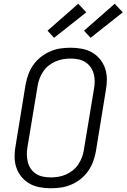

<svg xmlns="http://www.w3.org/2000/svg" viewBox="-20 -998 676 1026"><path d="M252 8Q221 8 191.5 2.5Q162 -3 137.5 -17Q113 -31 94.5 -53.5Q76 -76 67 -103.5Q58 -131 58 -161.5Q58 -192 64 -223L117 -548Q122 -575 132 -602Q142 -629 159 -652.5Q176 -676 199 -694Q222 -712 248.5 -723.5Q275 -735 302.5 -739Q330 -743 357 -743Q388 -743 417.5 -737.5Q447 -732 471.5 -718Q496 -704 514.5 -681.5Q533 -659 542 -631.5Q551 -604 551 -573.5Q551 -543 545 -512L492 -187Q487 -160 477 -133Q467 -106 450 -82.5Q433 -59 410.5 -41Q388 -23 361 -11.5Q334 0 306.5 4Q279 8 252 8ZM252 -50Q272 -50 292.5 -53.5Q313 -57 332.5 -65.5Q352 -74 369 -87.5Q386 -101 398 -119Q410 -137 417.5 -156.5Q425 -176 428 -196L482 -522Q486 -543 486 -564Q486 -585 480.5 -604.5Q475 -624 463.5 -640Q452 -656 435.5 -666.5Q419 -677 398.5 -681Q378 -685 357 -685Q337 -685 316.5 -681.5Q296 -678 276.5 -669.5Q257 -661 240 -647.5Q223 -634 211 -616Q199 -598 191.5 -578.5Q184 -559 181 -539L127 -213Q123 -192 123.5 -171Q124 -150 129 -130.5Q134 -111 145.5 -95Q157 -79 173.5 -68.5Q190 -58 210.5 -54Q231 -50 252 -50ZM464 -796 429 -834 593 -978 636 -932ZM269 -796 234 -834 398 -978 441 -932Z"/></svg>

Font: Iosevka Light Extended Oblique
Style: Regular
Weight: 300
Width: 7
Italic angle: -9°
Monospace: yes
Designer: Belleve Invis
Foundry: Belleve Invis
Version: Version 32.5.0; ttfautohint (v1.8.4)